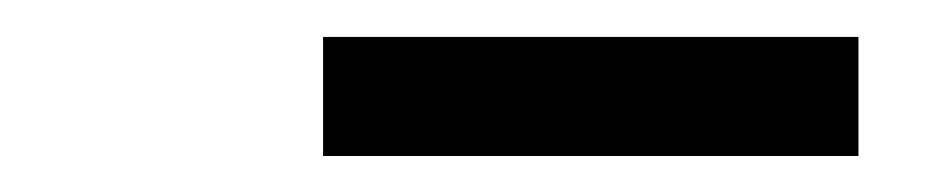

<svg xmlns="http://www.w3.org/2000/svg" viewBox="-20 -763 515 104"><path d="M155 -678.5V-743H445V-678.5Z"/></svg>

Font: Encode Sans Condensed Medium
Style: Regular
Weight: 500
Width: 3
Designer: Multiple Designers
Foundry: Impallari Type
Version: Version 3.000; ttfautohint (v1.8.3) -l 8 -r 50 -G 200 -x 14 